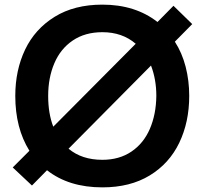

<svg xmlns="http://www.w3.org/2000/svg" viewBox="-20 -792 882 829"><path d="M735 -612Q766 -564 781.5 -504Q797 -444 797 -378Q797 -265 754 -175.5Q711 -86 626.5 -34.5Q542 17 422 17Q277 17 183 -57L118 9L35 -69L107 -141Q46 -239 46 -378Q46 -489 88.5 -578Q131 -667 216 -719.5Q301 -772 422 -772Q564 -772 660 -697L729 -767L810 -688ZM210 -245 566 -603Q508 -653 422 -653Q347 -653 294 -617Q241 -581 214.5 -518.5Q188 -456 188 -378Q188 -302 210 -245ZM632 -509 276 -150Q333 -102 422 -102Q495 -102 547.5 -137.5Q600 -173 627 -235.5Q654 -298 655 -378Q655 -449 632 -509Z"/></svg>

Font: Biryani
Style: Bold
Weight: 700
Designer: Dan Reynolds and Mathieu Reguer
Foundry: Dan Reynolds and Mathieu Reguer
Version: Version 1.004; ttfautohint (v1.1) -l 5 -r 5 -G 72 -x 0 -D la